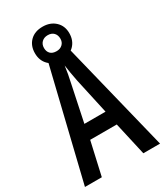

<svg xmlns="http://www.w3.org/2000/svg" viewBox="-213 -1009 899 1045"><g transform="rotate(-30 236.0 -486.5)"><path d="M367 -51 320 -259H153L106 -51H0L173 -765H296L472 -51ZM253 -573Q247 -604 242.5 -629.5Q238 -655 235 -679Q232 -656 227 -628Q222 -600 216 -574L169 -350H302ZM236 -713Q186 -713 157 -742Q128 -771 128 -817Q128 -864 157 -893Q186 -922 236 -922Q284 -922 314.5 -893.5Q345 -865 345 -819Q345 -772 315.5 -742.5Q286 -713 236 -713ZM237 -768Q259 -768 273.5 -781.5Q288 -795 288 -817Q288 -840 274.5 -854Q261 -868 237 -868Q214 -868 199.5 -854Q185 -840 185 -817Q185 -795 198 -781.5Q211 -768 237 -768Z"/></g></svg>

Font: Noto Sans Tamil UI ExtraCondensed Medium
Style: Regular
Weight: 500
Width: 2
Designer: Jelle Bosma - Monotype Design Team
Foundry: Monotype Imaging Inc.
Version: Version 2.004; ttfautohint (v1.8.4.7-5d5b)